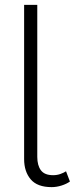

<svg xmlns="http://www.w3.org/2000/svg" viewBox="-20 -760 307 788"><path d="M192 8Q133 8 106 -24Q79 -56 79 -107V-740H133V-116Q133 -81 148 -61Q163 -41 198 -41Q214 -41 228 -46Q242 -51 251 -57L267 -15Q253 -5 232.5 1.5Q212 8 192 8Z"/></svg>

Font: Livvic Light
Style: Regular
Weight: 300
Designer: Jacques Le Bailly, Baron von Fonthausen
Version: Version 1.001; ttfautohint (v1.8.2)